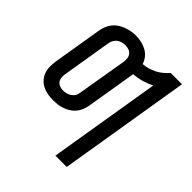

<svg xmlns="http://www.w3.org/2000/svg" viewBox="-204 -671 1008 1008"><g transform="rotate(45 300.0 -167.5)"><path d="M371 205 474 -419Q447 -405 417 -396.5Q387 -388 357 -386Q357 -385 357 -385Q357 -385 357 -384L311 -106Q308 -89 301.5 -72.5Q295 -56 283.5 -42Q272 -28 256.5 -18Q241 -8 224 -2Q207 4 190 6Q173 8 156 8Q135 8 115 4.5Q95 1 77.5 -8Q60 -17 47 -31.5Q34 -46 27 -65Q20 -84 20 -104.5Q20 -125 23 -146L69 -424Q72 -441 79 -457.5Q86 -474 97.5 -488Q109 -502 124.5 -512Q140 -522 157 -528Q174 -534 191 -537Q208 -540 225 -540Q247 -540 267.5 -535Q288 -530 306 -520Q324 -510 336.5 -494Q349 -478 355 -459Q374 -460 393 -465.5Q412 -471 430 -480Q448 -489 463.5 -502Q479 -515 493 -530H576L455 205ZM157 -65Q169 -65 181 -68Q193 -71 203.5 -78Q214 -85 221 -95.5Q228 -106 229 -118L276 -396Q278 -410 276.5 -423Q275 -436 267.5 -446Q260 -456 247.5 -460.5Q235 -465 222 -465Q210 -465 198 -462Q186 -459 176 -452Q166 -445 159.5 -434Q153 -423 151 -412L105 -134Q103 -121 104 -107.5Q105 -94 112.5 -84Q120 -74 132 -69.5Q144 -65 157 -65Z"/></g></svg>

Font: Iosevka Curly Extended
Style: Italic
Weight: 400
Width: 7
Italic angle: -9°
Monospace: yes
Designer: Belleve Invis
Foundry: Belleve Invis
Version: Version 11.1.0; ttfautohint (v1.8.3)